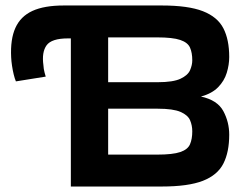

<svg xmlns="http://www.w3.org/2000/svg" viewBox="-20 -680 896 700"><path d="M20.7 -470.7Q17.3 -536.7 36.2 -578.5Q55 -620.3 98.2 -640.2Q141.3 -660 212.7 -660H569.7Q666.3 -660 719.7 -639.2Q773 -618.3 794.3 -577Q815.7 -535.7 815.7 -472Q815.7 -444 806.7 -414.5Q797.7 -385 775.2 -362Q752.7 -339 712.7 -328Q772.7 -315 794.2 -275Q815.7 -235 815.7 -189Q815.7 -125.3 794.3 -83.5Q773 -41.7 719.7 -20.8Q666.3 0 569.7 0H238.3L238.3 -540H228Q168 -540 149.8 -514.8Q131.7 -489.7 138.3 -442.3Q139 -428.3 142.5 -415.5Q146 -402.7 146.7 -400.7L38 -383.3Q33.7 -393.3 30 -408.5Q26.3 -423.7 23.8 -440.5Q21.3 -457.3 20.7 -470.7ZM374.3 -116.3H552.7Q610 -116.3 637.3 -125.7Q664.7 -135 672.8 -154.2Q681 -173.3 681 -201.3Q681 -222.7 673 -241.5Q665 -260.3 638.2 -272Q611.3 -283.7 555.3 -283.7H374.3ZM374.3 -380.3H555.3Q611.3 -380.3 638.2 -393Q665 -405.7 673 -424.3Q681 -443 681 -460Q681 -487.7 672.8 -506.3Q664.7 -525 637.3 -534.3Q610 -543.7 552.7 -543.7H374.3Z"/></svg>

Font: Nata Sans
Style: Regular
Weight: 400
Designer: Daniel Uzquiano Cruz
Version: Version 1.001